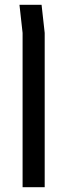

<svg xmlns="http://www.w3.org/2000/svg" viewBox="-20 -579 272 799"><path d="M74 200V-442L61 -559H153L166 -442V200Z"/></svg>

Font: Assistant Medium
Style: Regular
Weight: 500
Designer: Hebrew By Ben Nathan, Latin by Paul Hunt
Version: Version 3.000